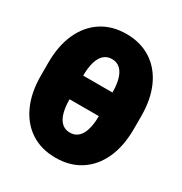

<svg xmlns="http://www.w3.org/2000/svg" viewBox="-174 -868 958 1010"><g transform="rotate(30 304.5 -363.5)"><path d="M304.7 11.7Q218.3 11.7 155 -29.3Q91.8 -70.3 57.4 -146Q22.9 -221.7 22.9 -324.7V-402.8Q22.9 -506.3 57.4 -581.8Q91.8 -657.2 155 -698.2Q218.3 -739.3 304.7 -739.3Q391.1 -739.3 454.6 -698.2Q518.1 -657.2 552.5 -581.8Q586.9 -506.3 586.9 -402.8V-324.7Q586.9 -221.7 552.5 -146Q518.1 -70.3 454.6 -29.3Q391.1 11.7 304.7 11.7ZM304.7 -140.6Q348.1 -140.6 371.1 -180.4Q394 -220.2 394 -301.3V-426.3Q394 -507.3 371.1 -547.1Q348.1 -586.9 304.7 -586.9Q260.7 -586.9 238 -547.1Q215.3 -507.3 215.3 -426.3V-301.3Q215.3 -220.2 238 -180.4Q260.7 -140.6 304.7 -140.6ZM187.5 -292V-435.5H419.4V-292Z"/></g></svg>

Font: Inter 28pt Black
Style: Regular
Weight: 900
Designer: Rasmus Andersson
Foundry: rsms
Version: Version 4.001;git-66647c0bb